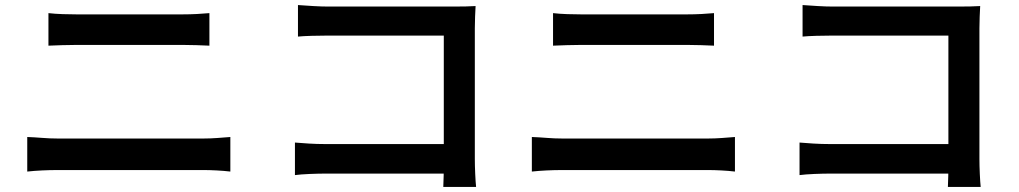

<svg xmlns="http://www.w3.org/2000/svg" viewBox="-20 -723 4040 761"><path d="M172 -671Q198 -668 228.5 -667Q259 -666 284 -666Q304 -666 338.5 -666Q373 -666 415.5 -666Q458 -666 502.5 -666Q547 -666 587.5 -666Q628 -666 658.5 -666Q689 -666 702 -666Q732 -666 760.5 -667.5Q789 -669 810 -671V-542Q789 -543 758.5 -544Q728 -545 702 -545Q689 -545 657.5 -545Q626 -545 583 -545Q540 -545 494 -545Q448 -545 405 -545Q362 -545 330 -545Q298 -545 285 -545Q257 -545 227 -544Q197 -543 172 -542ZM88 -180Q116 -179 147 -176.5Q178 -174 207 -174Q220 -174 255 -174Q290 -174 338.5 -174Q387 -174 442.5 -174Q498 -174 553.5 -174Q609 -174 657.5 -174Q706 -174 740.5 -174Q775 -174 788 -174Q813 -174 840.5 -176Q868 -178 893 -180V-43Q868 -46 839 -47.5Q810 -49 788 -49Q775 -49 740.5 -49Q706 -49 657.5 -49Q609 -49 553.5 -49Q498 -49 442.5 -49Q387 -49 338.5 -49Q290 -49 255 -49Q220 -49 207 -49Q178 -49 146.5 -47.5Q115 -46 88 -43Z M1161 -703Q1188 -701 1221.5 -699Q1255 -697 1281 -697H1781Q1802 -697 1827 -697.5Q1852 -698 1865 -699Q1864 -682 1863 -657Q1862 -632 1862 -611V-93Q1862 -67 1863.5 -34Q1865 -1 1867 18H1737Q1738 -1 1738.5 -27Q1739 -53 1739 -80V-582H1281Q1250 -582 1215.5 -581Q1181 -580 1161 -578ZM1149 -158Q1172 -156 1204 -154Q1236 -152 1269 -152H1808V-35H1273Q1243 -35 1207.5 -33.5Q1172 -32 1149 -29Z M2172 -671Q2198 -668 2228.5 -667Q2259 -666 2284 -666Q2304 -666 2338.5 -666Q2373 -666 2415.5 -666Q2458 -666 2502.5 -666Q2547 -666 2587.5 -666Q2628 -666 2658.5 -666Q2689 -666 2702 -666Q2732 -666 2760.5 -667.5Q2789 -669 2810 -671V-542Q2789 -543 2758.5 -544Q2728 -545 2702 -545Q2689 -545 2657.5 -545Q2626 -545 2583 -545Q2540 -545 2494 -545Q2448 -545 2405 -545Q2362 -545 2330 -545Q2298 -545 2285 -545Q2257 -545 2227 -544Q2197 -543 2172 -542ZM2088 -180Q2116 -179 2147 -176.5Q2178 -174 2207 -174Q2220 -174 2255 -174Q2290 -174 2338.5 -174Q2387 -174 2442.5 -174Q2498 -174 2553.5 -174Q2609 -174 2657.5 -174Q2706 -174 2740.5 -174Q2775 -174 2788 -174Q2813 -174 2840.5 -176Q2868 -178 2893 -180V-43Q2868 -46 2839 -47.5Q2810 -49 2788 -49Q2775 -49 2740.5 -49Q2706 -49 2657.5 -49Q2609 -49 2553.5 -49Q2498 -49 2442.5 -49Q2387 -49 2338.5 -49Q2290 -49 2255 -49Q2220 -49 2207 -49Q2178 -49 2146.5 -47.5Q2115 -46 2088 -43Z M3161 -703Q3188 -701 3221.5 -699Q3255 -697 3281 -697H3781Q3802 -697 3827 -697.5Q3852 -698 3865 -699Q3864 -682 3863 -657Q3862 -632 3862 -611V-93Q3862 -67 3863.5 -34Q3865 -1 3867 18H3737Q3738 -1 3738.5 -27Q3739 -53 3739 -80V-582H3281Q3250 -582 3215.5 -581Q3181 -580 3161 -578ZM3149 -158Q3172 -156 3204 -154Q3236 -152 3269 -152H3808V-35H3273Q3243 -35 3207.5 -33.5Q3172 -32 3149 -29Z"/></svg>

Font: Noto Sans JP Thin SemiBold
Style: Regular
Weight: 600
Version: Version 2.004-H2;hotconv 1.0.118;makeotfexe 2.5.65603